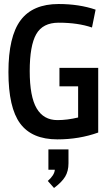

<svg xmlns="http://www.w3.org/2000/svg" viewBox="-20 -685 540 956"><path d="M221 160V59H321V128Q321 167 304.5 194.5Q288 222 249 251L218 216Q234 202 243 188Q252 174 253 160ZM272 -665Q374 -665 456 -637L438 -548Q368 -572 272 -572Q193 -572 160.5 -515Q128 -458 128 -331Q128 -204 162.5 -145.5Q197 -87 266 -87Q315 -87 369 -100V-255H276V-347H469V-25Q374 9 266 9Q139 9 80.5 -70Q22 -149 22 -326Q22 -503 82.5 -584Q143 -665 272 -665Z"/></svg>

Font: Lekton
Style: Bold
Weight: 700
Designer: Paolo Mazzetti, Luciano Perondi, Raffaele Flato, Elena Papassissa, Emilio Macchia, Michela Povoleri, Tobias Seemiller, R
Version: Version 34.000